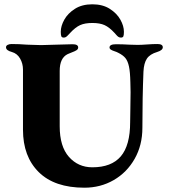

<svg xmlns="http://www.w3.org/2000/svg" viewBox="-20 -860 786 894"><path d="M87 -256V-536Q87 -564 73.5 -587.5Q60 -611 35 -618Q8 -625 8 -640Q8 -647 15.5 -651Q23 -655 34 -655Q69 -655 106 -652Q152 -650 171 -650Q190 -650 242 -652Q296 -654 318 -654Q344 -654 344 -639Q344 -631 336 -626Q328 -621 315.5 -616.5Q303 -612 295 -608Q258 -590 258 -530V-272Q258 -178 301 -129.5Q344 -81 410 -81Q499 -81 542.5 -132Q586 -183 586 -291Q586 -333 587 -356L588 -431Q588 -463 587 -477Q586 -525 580.5 -550.5Q575 -576 564 -589.5Q553 -603 531 -614Q524 -618 513 -621.5Q502 -625 496 -629Q490 -633 490 -639Q490 -654 520 -654Q551 -654 583 -652L621 -651Q639 -651 665 -653Q691 -655 713 -655Q738 -655 738 -640Q738 -626 712 -618Q678 -608 664 -587Q650 -566 648 -527Q643 -406 643 -265Q643 -184 607 -120.5Q571 -57 509.5 -21.5Q448 14 373 14Q234 14 160.5 -58.5Q87 -131 87 -256ZM557 -712Q557 -697 554.5 -691Q552 -685 543 -685Q536 -685 531 -688.5Q526 -692 521 -698Q516 -704 513 -707Q489 -733 467 -743Q445 -753 410 -753Q375 -753 353 -743Q331 -733 307 -707Q304 -704 298 -697.5Q292 -691 287.5 -688Q283 -685 277 -685Q268 -685 265.5 -691Q263 -697 263 -712Q263 -739 279.5 -768.5Q296 -798 329 -819Q362 -840 410 -840Q458 -840 491 -819Q524 -798 540.5 -768.5Q557 -739 557 -712Z"/></svg>

Font: EB Garamond ExtraBold
Style: Regular
Weight: 800
Designer: Georg Duffner and Octavio Pardo
Foundry: Georg Duffner
Version: Version 1.000